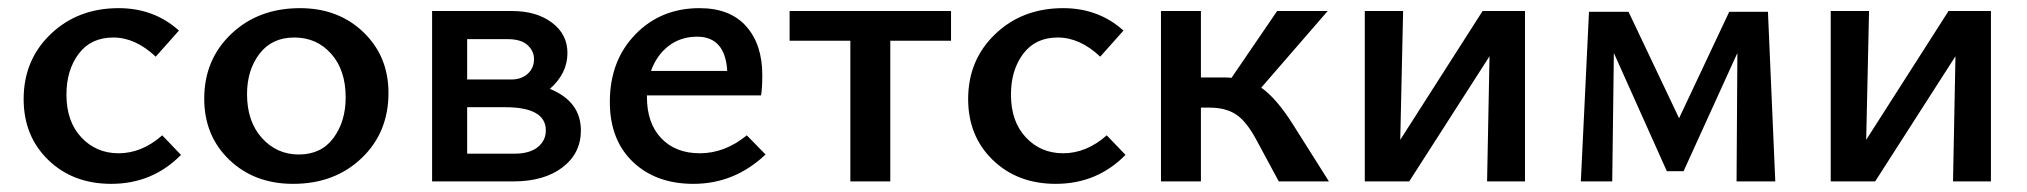

<svg xmlns="http://www.w3.org/2000/svg" viewBox="-20 -445 4973 471"><path d="M253 6Q159 6 98.5 -52.5Q38 -111 38 -202Q38 -298 104.5 -361.5Q171 -425 271 -425Q358 -425 419 -370L362 -306Q312 -353 258 -353Q203 -353 173 -313Q143 -273 143 -213Q143 -147 179.5 -108Q216 -69 271 -69Q328 -69 378 -113L424 -65Q354 6 253 6Z M699 6Q604 6 542.5 -53Q481 -112 481 -203Q481 -299 547.5 -362Q614 -425 716 -425Q810 -425 871.5 -366Q933 -307 933 -217Q933 -120 867 -57Q801 6 699 6ZM713 -66Q768 -66 798 -106.5Q828 -147 828 -206Q828 -273 792.5 -313Q757 -353 702 -353Q647 -353 616.5 -313Q586 -273 586 -214Q586 -147 622.5 -106.5Q659 -66 713 -66Z M1329 -227Q1405 -196 1405 -125Q1405 -69 1360 -34.5Q1315 0 1239 0H1040V-418H1236Q1296 -418 1334 -389.5Q1372 -361 1372 -315Q1372 -265 1329 -227ZM1225 -349H1126V-250H1234Q1259 -250 1274.5 -264Q1290 -278 1290 -300Q1290 -320 1274 -334.5Q1258 -349 1225 -349ZM1242 -68Q1279 -68 1299 -84Q1319 -100 1319 -125Q1319 -182 1219 -182H1126V-68Z M1812 -113 1858 -66Q1782 6 1681 6Q1589 6 1532.5 -48Q1476 -102 1476 -195Q1476 -296 1538.5 -360.5Q1601 -425 1696 -425Q1771 -425 1810.5 -380.5Q1850 -336 1850 -261Q1850 -229 1847 -211H1567V-207Q1567 -143 1602 -106Q1637 -69 1697 -69Q1758 -69 1812 -113ZM1690 -355Q1650 -355 1620.5 -332.5Q1591 -310 1577 -271H1764Q1759 -355 1690 -355Z M2313 -418V-345H2164V0H2066V-345H1917V-418Z M2570 6Q2476 6 2415.5 -52.5Q2355 -111 2355 -202Q2355 -298 2421.5 -361.5Q2488 -425 2588 -425Q2675 -425 2736 -370L2679 -306Q2629 -353 2575 -353Q2520 -353 2490 -313Q2460 -273 2460 -213Q2460 -147 2496.5 -108Q2533 -69 2588 -69Q2645 -69 2695 -113L2741 -65Q2671 6 2570 6Z M3151 -141 3240 0H3117L3062 -102Q3038 -147 3012.5 -164Q2987 -181 2947 -181H2926V0H2828V-418H2926V-255H2980Q2995 -255 3001 -254L3113 -418H3237L3074 -230Q3111 -204 3151 -141Z M3721 -418V0H3628L3634 -307L3437 0H3328V-418H3422L3415 -102L3617 -418Z M4335 0H4240L4242 -315L4110 -25H4069L3939 -315L3935 0H3858L3878 -416H3975L4099 -155L4222 -416H4317Z M4864 -418V0H4771L4777 -307L4580 0H4471V-418H4565L4558 -102L4760 -418Z"/></svg>

Font: EauTest Semibold
Style: Regular
Weight: 600
Designer: Christian Thalmann (Catharsis Fonts)
Version: Version 0.001;PS 000.001;hotconv 1.0.88;makeotf.lib2.5.64775